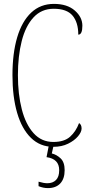

<svg xmlns="http://www.w3.org/2000/svg" viewBox="-20 -744 467 986"><path d="M254 10Q186 10 139 -36Q92 -82 68 -164.5Q44 -247 44 -358Q44 -471 68.5 -553Q93 -635 140.5 -679.5Q188 -724 257 -724Q325 -724 364 -690Q403 -656 403 -612Q403 -566 382 -566Q382 -629 352.5 -664Q323 -699 256 -699Q193 -699 152 -654.5Q111 -610 91.5 -533Q72 -456 72 -358Q72 -260 92 -182.5Q112 -105 152.5 -60Q193 -15 254 -15Q310 -15 340 -42Q370 -69 386 -112Q399 -104 399 -84Q399 -66 380.5 -44Q362 -22 329.5 -6Q297 10 254 10ZM226 222Q202 222 178 212V189Q205 197 223 197Q251 197 267.5 180.5Q284 164 284 130Q284 72 219 63L233 -9H258L246 44Q271 50 291.5 69.5Q312 89 312 130Q312 174 289.5 198Q267 222 226 222Z"/></svg>

Font: Noto Serif Thai ExtraCondensed Thin
Style: Regular
Weight: 100
Width: 2
Designer: Monotype Design Team
Foundry: Monotype Imaging Inc.
Version: Version 2.001; ttfautohint (v1.8.4.7-5d5b)